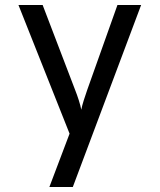

<svg xmlns="http://www.w3.org/2000/svg" viewBox="-20 -570 640 770"><path d="M178 180 259 -34 54 -550H151L281 -210Q289 -190 296 -168Q303 -146 306 -130Q309 -146 316 -168Q323 -190 330 -210L451 -550H546L272 180Z"/></svg>

Font: JetBrains Mono NL
Style: Regular
Weight: 400
Monospace: yes
Designer: Philipp Nurullin, Konstantin Bulenkov
Foundry: JetBrains
Version: Version 2.305; ttfautohint (v1.8.4.7-5d5b)